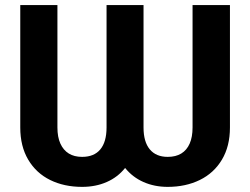

<svg xmlns="http://www.w3.org/2000/svg" viewBox="-20 -727 986 757"><path d="M59.9 -707H206.4V-224.3Q206.4 -186.7 218 -161Q229.6 -135.2 251.1 -121.8Q272.6 -108.5 303.7 -108.5Q351.1 -108.5 375.6 -138.1Q400.1 -167.8 400.1 -224.3V-707H545.9V-224.3Q545.9 -167.8 570.6 -138.1Q595.3 -108.5 641.2 -108.5Q673 -108.5 694.8 -121.8Q716.6 -135.2 727.9 -161Q739.2 -186.7 739.2 -224.3V-707H886.6V-224.3Q886.6 -150.4 855 -97.5Q823.4 -44.6 767.8 -17.4Q712.1 9.8 641.2 9.8Q589 9.8 545.8 -9.3Q502.7 -28.3 473.3 -64.8Q444.1 -28.3 400.7 -9.3Q357.3 9.8 303.7 9.8Q232.7 9.8 177.6 -17.4Q122.5 -44.6 91.2 -97.5Q59.9 -150.4 59.9 -224.3Z"/></svg>

Font: Pretendard GOV Variable
Style: Regular
Weight: 400
Designer: Base glyphs from Inter by Rasmus Andersson; Hangul glyphs from Noto Sans CJK(Source Han Sans) by Jang Soo-young and Kang
Foundry: Kil Hyung-jin
Version: Version 1.307;Glyphs 3.2 (3192)